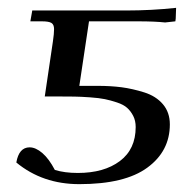

<svg xmlns="http://www.w3.org/2000/svg" viewBox="-20 -466 500 494"><path d="M22 -47.9Q28.8 -86.9 56.2 -86.9Q71.8 -86.9 88.9 -72.3Q106 -57.6 121.1 -28.8Q146 -21 180.2 -21Q247.6 -21 288.3 -51.5Q329.1 -82 329.1 -139.2Q329.1 -155.3 322.8 -167.7Q316.4 -180.2 307.1 -188.5Q297.9 -196.8 281 -202.4Q264.2 -208 249.8 -210.9Q235.4 -213.9 211.2 -215.6Q187 -217.3 170.9 -217.5Q154.8 -217.8 127.9 -217.8H95.2L116.2 -359.9Q119.1 -379.4 119.1 -391.1Q119.1 -402.8 112.3 -407Q105.5 -411.1 87.9 -411.1H58.1L63 -439H304.2Q370.1 -439 433.1 -445.8L432.1 -418L431.2 -411.1L404.8 -408.2Q377.9 -411.1 335.9 -411.1H209L184.1 -245.1H231.9Q264.6 -245.1 292.7 -241.5Q320.8 -237.8 351.1 -228.3Q381.3 -218.8 399.2 -197.8Q417 -176.8 417 -146Q417 -77.1 359.1 -34.7Q301.3 7.8 184.1 7.8Q89.4 7.8 22 -47.9Z"/></svg>

Font: Dihjauti S
Style: Bold Italic
Weight: 700
Italic angle: -9°
Designer: T. Christopher White
Version: Version 3.0.0